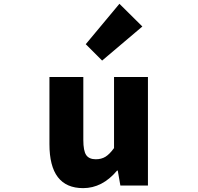

<svg xmlns="http://www.w3.org/2000/svg" viewBox="-20 -973 1040 1007"><path d="M416 13.7Q239.3 13.7 239.3 -216.8V-569.3H417V-239.3Q417 -181.6 432.1 -159.7Q447.3 -137.7 482.4 -137.7Q511.7 -137.7 533.2 -150.9Q554.7 -164.1 578.1 -196.3V-569.3H755.9V0H611.3L597.7 -78.1H593.8Q516.6 13.7 416 13.7ZM515.6 -655.3 429.7 -741.2 606.4 -953.1 726.6 -834Z"/></svg>

Font: GenEi Gothic M Heavy
Style: Regular
Weight: 800
Designer: o_tamon (Modified); [Source Han Sans]
Ryoko NISHIZUKA  (kana & ideographs); Paul D. Hunt (Latin, Greek & Cyrillic); Wenl
Version: Version 1.1a;Original Version 1.004